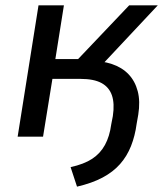

<svg xmlns="http://www.w3.org/2000/svg" viewBox="-20 -511 614 718"><path d="M268 187 244 114Q294 103 324.5 83Q355 63 372.5 31Q390 -1 396 -46L402 -77Q409 -124 398.5 -154.5Q388 -185 359.5 -200.5Q331 -216 281 -216H176L141 0H46L124 -491H219L187 -290H272L463 -491H570L345 -251L314 -284Q361 -284 398.5 -271.5Q436 -259 460.5 -233.5Q485 -208 495 -170Q505 -132 497 -82L491 -48Q485 -3 470 35Q455 73 429 102.5Q403 132 363.5 153Q324 174 268 187Z"/></svg>

Font: Nunito Sans 10pt Medium
Style: Italic
Weight: 500
Italic angle: -9°
Designer: Vernon Adams
Foundry: Vernon Adams
Version: Version 3.101;gftools[0.9.27]